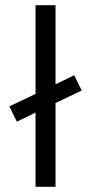

<svg xmlns="http://www.w3.org/2000/svg" viewBox="-20 -720 351 740"><path d="M295 -371 266 -430 194 -395V-700H117V-358L16 -310L45 -251L117 -286V0H194V-323Z"/></svg>

Font: Space Text
Style: Regular
Weight: 400
Designer: Florian Karsten (Space Text), Colophon Foundry (Space Mono)
Foundry: Florian Karsten
Version: Version 1.003;PS 001.003;hotconv 1.0.88;makeotf.lib2.5.64775